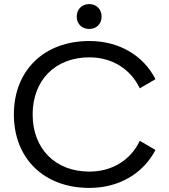

<svg xmlns="http://www.w3.org/2000/svg" viewBox="-20 -911 829 941"><path d="M418 10C564 10 682 -61 742 -176L665 -221C621 -127 530 -70 418 -70C251 -70 140 -182 140 -350C140 -518 251 -630 418 -630C529 -630 620 -573 665 -478L742 -523C683 -639 564 -710 418 -710C196 -710 48 -566 48 -350C48 -134 196 10 418 10ZM417 -891C381 -891 356 -865 356 -830C356 -794 381 -769 417 -769C453 -769 478 -794 478 -830C478 -865 453 -891 417 -891Z"/></svg>

Font: Gully
Style: Regular
Weight: 400
Designer: jaikishan Patel
Foundry: MagicType
Version: Version 1.000;Glyphs 3.2 (3242)